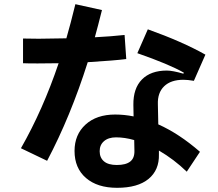

<svg xmlns="http://www.w3.org/2000/svg" viewBox="-20 -845 1040 917"><path d="M583 -563Q529 -556 399 -548Q317 -289 205 -77L80 -137Q185 -321 260 -543Q224 -542 160 -542Q110 -542 90 -543V-661Q111 -660 165 -660Q203 -660 297 -662Q317 -731 340 -825L467 -797Q448 -721 433 -667Q511 -671 575 -678ZM736 -251Q835 -207 935 -120L872 -25Q811 -84 739 -126V-108Q741 -33 689.5 9.5Q638 52 539 52Q445 52 390.5 5Q336 -42 336 -124Q336 -202 388.5 -250Q441 -298 530 -298Q574 -298 618 -289L617 -344Q616 -423 658 -465.5Q700 -508 777 -508Q804 -508 856 -493L858 -498Q788 -538 636 -591L686 -705Q851 -646 961 -584L906 -459Q876 -464 856 -464Q796 -464 764 -433Q732 -402 734 -347ZM621 -176Q576 -189 534 -189Q498 -189 477 -171Q456 -153 456 -123Q456 -92 476.5 -74.5Q497 -57 538 -57Q581 -57 602 -73.5Q623 -90 622 -125Z"/></svg>

Font: IBM Plex Sans JP
Style: Bold
Weight: 700
Designer: Mike Abbink; Paul van der Laan; Pieter van Rosmalen; Wujin Sim; Yejin Wi; Jinhee Kim; Boomi Park; Yona Kim; Kichan Ma
Foundry: Sandoll Inc.
Version: Version 1.001